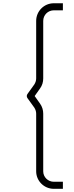

<svg xmlns="http://www.w3.org/2000/svg" viewBox="-20 -939 457 1190"><path d="M369.8 231.3H313.5C253.1 231.3 204.2 182.3 204.2 122.9V-234.4C204.2 -247.9 200 -260.4 192.7 -271.9L150 -331.2C144.8 -338.5 144.8 -349 150 -356.2L192.7 -415.6C200 -427.1 204.2 -439.6 204.2 -453.1V-809.4C204.2 -869.8 253.1 -918.8 313.5 -918.8H369.8V-875H313.5C277.1 -875 247.9 -845.8 247.9 -809.4V-453.1C247.9 -430.2 241.7 -409.4 228.1 -390.6L194.8 -343.8L228.1 -296.9C241.7 -278.1 247.9 -256.2 247.9 -234.4V122.9C247.9 158.3 277.1 187.5 313.5 187.5H369.8Z"/></svg>

Font: Manrope3 Thin
Style: Regular
Weight: 100
Width: 4
Designer: Mikhail Sharanda
Foundry: Mikhail Sharanda
Version: Version 3.000;PS 003.000;hotconv 1.0.88;makeotf.lib2.5.64775